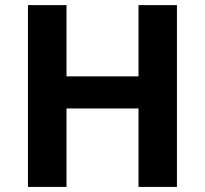

<svg xmlns="http://www.w3.org/2000/svg" viewBox="-20 -734 805 754"><path d="M674.8 0H523.9V-308.1H241.2V0H89.8V-713.9H241.2V-434.1H523.9V-713.9H674.8Z"/></svg>

Font: Sahel FD
Style: Bold-FD
Weight: 700
Foundry: Saber Rastikerdar (saber.rastikerdar@gmail.com)
Version: Version 3.3.0